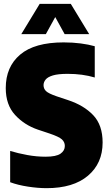

<svg xmlns="http://www.w3.org/2000/svg" viewBox="-20 -971 565 1001"><path d="M223 10Q178 10 125.8 2Q73.5 -6 33 -21V-184Q74.5 -171.5 122.2 -162.8Q170 -154 218 -154Q273 -154 295.5 -169.8Q318 -185.5 318 -210Q318 -230.5 302.5 -244.5Q287 -258.5 238 -275L178 -295Q107 -319 58.5 -371.8Q10 -424.5 10 -512Q10 -622.5 85 -686.2Q160 -750 312 -750Q359.5 -750 401 -744.5Q442.5 -739 474 -730V-567Q410.5 -586 333 -586Q283 -586 255.8 -577.8Q228.5 -569.5 217.8 -556Q207 -542.5 207 -527Q207 -508.5 220 -496Q233 -483.5 275 -469L335 -449Q417 -422 466 -370.5Q515 -319 515 -228Q515 -119.5 438.5 -54.8Q362 10 223 10ZM91 -793 187 -951H349L445 -793H317L268 -882L219 -793Z"/></svg>

Font: Encode Sans Condensed Condensed Black
Style: Regular
Weight: 900
Width: 3
Designer: Multiple Designers
Foundry: Impallari Type
Version: Version 3.000; ttfautohint (v1.8.3) -l 8 -r 50 -G 200 -x 14 